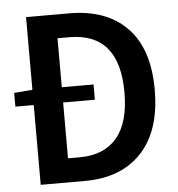

<svg xmlns="http://www.w3.org/2000/svg" viewBox="-49 -707 699 753"><g transform="rotate(-5 300.0 -330.0)"><path d="M81.1 0V-314H8.8V-368.2L81.1 -374V-660.2H251Q397.5 -660.2 478.3 -576.9Q559.1 -493.7 559.1 -333Q559.1 -171.9 478.8 -85.9Q398.4 0 255.9 0ZM196.8 -94.2H243.2Q338.4 -94.2 389.2 -153.8Q439.9 -213.4 439.9 -333Q439.9 -566.9 243.2 -566.9H196.8V-374H321.8V-314H196.8Z"/></g></svg>

Font: Office Code Pro Medium
Style: Regular
Weight: 500
Designer: Nathan Rutzky & Paul D. Hunt
Foundry: Adobe Systems Incorporated
Version: Version 1.004;PS 001.004;hotconv 1.0.70;makeotf.lib2.5.58329